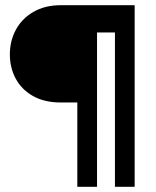

<svg xmlns="http://www.w3.org/2000/svg" viewBox="-20 -720 602 740"><path d="M18 -510Q18 -562 41 -605Q64 -648 108.5 -674Q153 -700 215 -700H499V0H423V-595H354V0H278V-325H215Q151 -325 107 -350Q63 -375 40.5 -417Q18 -459 18 -510Z"/></svg>

Font: Lopes Sans SemiBold
Style: Regular
Weight: 600
Designer: Gabriel Lam, Diego Maldonado
Foundry: TypeRant, Foresti Design
Version: Version 4.000